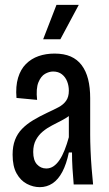

<svg xmlns="http://www.w3.org/2000/svg" viewBox="-20 -761 448 792"><path d="M144 11Q117 11 91 -2.5Q65 -16 48.5 -45.5Q32 -75 32 -123Q32 -158 42 -184Q52 -210 71 -229.5Q90 -249 116.5 -265Q143 -281 175 -296Q201 -308 221 -318.5Q241 -329 252.5 -345Q264 -361 264 -387Q264 -407 257 -425Q250 -443 235.5 -454.5Q221 -466 199 -466Q183 -466 166 -456.5Q149 -447 138.5 -421.5Q128 -396 133 -349L48 -357Q44 -405 54.5 -440Q65 -475 87 -497Q109 -519 139 -529.5Q169 -540 205 -540Q244 -540 271.5 -528Q299 -516 317 -492Q335 -468 343.5 -434Q352 -400 352 -356V-205Q352 -178 353.5 -141Q355 -104 358 -66.5Q361 -29 364 0H284Q281 -33 279 -66.5Q277 -100 277 -132H264Q254 -84 237 -52Q220 -20 196.5 -4.5Q173 11 144 11ZM171 -66Q187 -66 200.5 -75Q214 -84 225.5 -101Q237 -118 246.5 -142Q256 -166 264 -195V-304L294 -316Q287 -299 271 -287Q255 -275 235 -264.5Q215 -254 194.5 -243.5Q174 -233 156.5 -218.5Q139 -204 128 -183.5Q117 -163 117 -134Q117 -100 132.5 -83Q148 -66 171 -66ZM229 -599H158L213 -741H305Z"/></svg>

Font: Bricolage Grotesque Condensed
Style: Regular
Weight: 400
Width: 3
Designer: Mathieu Triay
Foundry: Atelier Triay
Version: Version 1.000;gftools[0.9.30]